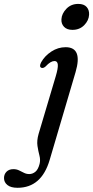

<svg xmlns="http://www.w3.org/2000/svg" viewBox="-147 -692 465 958"><path d="M214.5 -543Q187 -543 172.5 -558.2Q158 -573.5 159.5 -596Q161 -624 184.2 -648.2Q207.5 -672.5 243.5 -672.5Q272 -672.5 285.5 -657Q299 -641.5 297.5 -618.5Q296 -589.5 273 -566.2Q250 -543 214.5 -543ZM230 -332 101 105.5Q60 245 -59.5 245Q-93 245 -110 231.2Q-127 217.5 -127 196.5Q-127 177.5 -114.5 164.8Q-102 152 -80 152Q-64.5 152 -51.8 158.2Q-39 164.5 -27 170.5Q-15 176.5 -1 176.5Q15 176.5 29 165.5Q43 154.5 50.5 126Q55.5 106 49.8 84.2Q44 62.5 40 36.2Q36 10 45.5 -23.5L131 -311Q143 -351 141.5 -369.2Q140 -387.5 125 -387.5Q115.5 -387.5 104.8 -381.2Q94 -375 80 -360Q69 -350.5 60 -353.5Q46.5 -358.5 58.5 -381.5Q76 -413 109.2 -434.8Q142.5 -456.5 180.5 -456.5Q266.5 -456.5 230 -332Z"/></svg>

Font: Fraunces 72pt Soft
Style: Italic
Weight: 400
Italic angle: -16°
Version: Version 1.000;[b76b70a41]